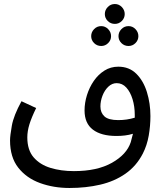

<svg xmlns="http://www.w3.org/2000/svg" viewBox="-20 -748 814 956"><path d="M326 188Q247 188 179.5 163.5Q112 139 71 87Q30 35 30 -49Q30 -72 39 -122.5Q48 -173 87 -244L160 -210Q137 -163 126.5 -129Q116 -95 116 -64Q116 -1 147.5 35.5Q179 72 231.5 88Q284 104 348 104Q464 104 537.5 62.5Q611 21 631 -40Q637 -60 642 -82Q623 -76 602 -73.5Q581 -71 560 -71Q484 -71 442.5 -102.5Q401 -134 401 -198Q401 -236 413 -274.5Q425 -313 447 -345Q469 -377 500 -396.5Q531 -416 569 -416Q623 -416 658.5 -381Q694 -346 711.5 -289.5Q729 -233 729 -170Q729 -121 720.5 -72.5Q712 -24 691 17Q659 79 604.5 117Q550 155 479 171.5Q408 188 326 188ZM480 -218Q480 -187 500 -168.5Q520 -150 569 -150Q612 -150 651 -162Q651 -169 651 -176Q651 -218 640 -254Q629 -290 609 -312Q589 -334 561 -334Q538 -334 519.5 -316.5Q501 -299 490.5 -272Q480 -245 480 -218ZM552 -629Q531 -629 516.5 -643.5Q502 -658 502 -678Q502 -698 516.5 -713Q531 -728 552 -728Q572 -728 586.5 -713Q601 -698 601 -678Q601 -658 586.5 -643.5Q572 -629 552 -629ZM484 -519Q463 -519 448.5 -533.5Q434 -548 434 -568Q434 -588 448.5 -603Q463 -618 484 -618Q504 -618 518.5 -603Q533 -588 533 -568Q533 -548 518.5 -533.5Q504 -519 484 -519ZM620 -519Q599 -519 584.5 -533.5Q570 -548 570 -568Q570 -588 584.5 -603Q599 -618 620 -618Q640 -618 654.5 -603Q669 -588 669 -568Q669 -548 654.5 -533.5Q640 -519 620 -519Z"/></svg>

Font: TSCustom
Style: Regular
Weight: 400
Designer: Monotype Design Team
Foundry: Monotype Imaging Inc.
Version: Version 2.004; ttfautohint (v1.8.3) -l 8 -r 50 -G 200 -x 14 